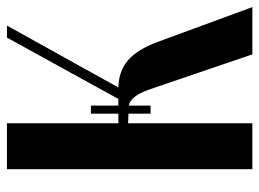

<svg xmlns="http://www.w3.org/2000/svg" viewBox="-116 -623 739 547"><g transform="rotate(-90 253.5 -349.5)"><path d="M506.8 0H372.1L272 -293.9Q252.9 -347.7 226.1 -352.1V-290H203.1V-353L175.8 -354V0H44.9V-699.2H175.8V-381.8H203.1V-460H226.1V-381.8H245.1L419.9 -699.2H454.1L277.8 -381.8Q323.7 -380.9 355 -354.5Q386.2 -328.1 408.2 -268.1Z"/></g></svg>

Font: Moniqa Black Heading
Style: Regular
Weight: 900
Designer: Rajesh Rajput
Foundry: Rajesh Rajput
Version: Version 1.000